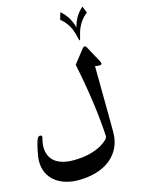

<svg xmlns="http://www.w3.org/2000/svg" viewBox="-202 -1153 1087 1476"><g transform="rotate(-15 341.5 -415.5)"><path d="M630.4 -610.8Q634.3 -601.6 634.3 -596.2Q634.3 -584.5 614.3 -584.5Q608.9 -584.5 600.3 -585.7Q591.8 -586.9 581.5 -588.9Q582 -525.4 582.5 -458.7Q583 -392.1 583.7 -325Q584.5 -257.8 585 -191.2Q585.4 -124.5 585.4 -61.5Q585.4 5.4 560.1 58.6Q534.7 111.8 488.5 148.9Q442.4 186 377.2 205.8Q312 225.6 232.4 225.6Q177.2 225.6 130.1 210.9Q83 196.3 48.8 168.5Q14.6 140.6 -4.6 100.8Q-23.9 61 -23.9 10.7Q-23.9 -6.8 -20.5 -31.7Q-17.1 -56.6 -11.7 -81.8Q-6.3 -106.9 -0.2 -128.7Q5.9 -150.4 11.2 -162.1Q15.6 -172.9 22 -177.2Q28.3 -181.6 35.6 -181.6Q42.5 -181.6 45.9 -177.7Q49.3 -173.8 49.3 -164.1Q49.3 -161.6 48.3 -159.7Q47.4 -157.7 46.4 -155.3Q43 -138.2 40 -121.6Q37.1 -105 37.1 -92.3Q37.1 -12.7 88.9 27.6Q140.6 67.9 237.3 67.9Q303.7 67.9 359.6 54.7Q415.5 41.5 460.4 16.6H460Q493.2 -3.9 508.1 -19.3Q522.9 -34.7 522.9 -47.9Q516.1 -176.3 495.6 -323Q475.1 -469.7 440.9 -637.2L528.3 -748Q535.6 -755.4 543 -755.4Q546.9 -755.4 550.8 -752.7Q554.7 -750 557.6 -744.6ZM627.4 -1002.9Q599.1 -980.5 580.8 -956.1Q562.5 -931.6 549.8 -902.8Q543.9 -890.1 538.6 -872.3Q533.2 -854.5 527.8 -832.5H528.3Q522.9 -810.1 519.5 -810.1Q515.1 -810.1 510.7 -833Q505.9 -853.5 500.2 -872.6Q494.6 -891.6 488.3 -906.7Q477.1 -932.6 459.2 -956.5Q441.4 -980.5 415 -1002.4L429.2 -1052.2Q430.2 -1055.7 431.6 -1055.7Q432.6 -1055.7 434.1 -1055.2Q435.5 -1054.7 437 -1052.7Q450.2 -1041.5 463.1 -1026.1Q476.1 -1010.7 486.8 -993.7Q496.6 -977.5 505.9 -956.5Q515.1 -935.5 520.5 -912.1Q539.6 -995.1 600.6 -1050.8H600.1Q601.6 -1051.8 603.5 -1053.7Q604.5 -1054.7 605.5 -1055.2Q606 -1055.2 606.7 -1053.5Q607.4 -1051.8 608.4 -1050.3Z"/></g></svg>

Font: XB Zar
Style: Bold
Weight: 700
Designer: Behnam
Foundry: Irmug
Version: Version 8.005 2009